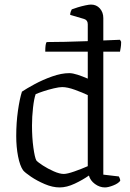

<svg xmlns="http://www.w3.org/2000/svg" viewBox="-20 -820 567 840"><path d="M241 0Q210 0 176 -14.5Q142 -29 115.5 -47Q89 -65 81 -75Q67 -95 59 -136Q51 -177 51 -225Q51 -283 58.5 -335.5Q66 -388 76 -419Q95 -432 131 -451.5Q167 -471 208 -485.5Q249 -500 283 -500Q298 -500 319.5 -493Q341 -486 364 -476V-594H178Q178 -612 179.5 -622Q181 -632 184 -636Q214 -636 264 -637Q314 -638 364 -640V-714Q364 -732 348 -737L287 -755Q287 -762 289.5 -769Q292 -776 294 -779Q304 -783 320.5 -788Q337 -793 353.5 -796.5Q370 -800 378 -800Q402 -800 417 -783Q432 -766 432 -741V-643Q490 -645 505 -646L510 -637Q510 -622 508 -611Q506 -600 505 -594H432V-56L500 -48Q501 -46 503.5 -40.5Q506 -35 506 -29Q497 -17 475 -8.5Q453 0 439 0Q416 0 395.5 -15Q375 -30 369 -52Q342 -33 307 -16.5Q272 0 241 0ZM259 -59Q274 -59 305.5 -70Q337 -81 364 -93V-404Q341 -415 308 -427Q275 -439 252 -439Q239 -439 215.5 -433.5Q192 -428 169.5 -420.5Q147 -413 136 -408Q129 -389 124.5 -349Q120 -309 120 -271Q120 -218 126 -174.5Q132 -131 139 -118Q146 -110 167.5 -96Q189 -82 215 -70.5Q241 -59 259 -59Z"/></svg>

Font: Texturina 72pt Light
Style: Regular
Weight: 300
Designer: Guillermo Torres Carreño
Foundry: Omnibus-Type
Version: Version 1.002; ttfautohint (v1.8.3)